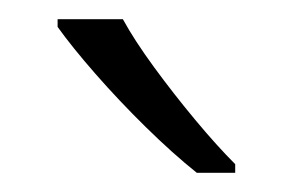

<svg xmlns="http://www.w3.org/2000/svg" viewBox="-20 -786 305 200"><path d="M108 -766Q120 -744 140.5 -716Q161 -688 183.5 -661Q206 -634 225 -615V-606H185Q160 -626 132 -653.5Q104 -681 79.5 -709Q55 -737 40 -758V-766Z"/></svg>

Font: Noto Sans Light
Style: Regular
Weight: 300
Designer: Monotype Design Team
Foundry: Monotype Imaging Inc.
Version: Version 2.007